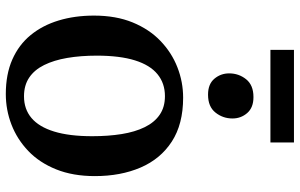

<svg xmlns="http://www.w3.org/2000/svg" viewBox="-197 -775 982 628"><g transform="rotate(90 294.0 -461.0)"><path d="M31 -277.5Q31 -349 53.2 -403.5Q75.5 -458 113.8 -494.8Q152 -531.5 200 -550.2Q248 -569 299.5 -569Q386 -569 443 -532Q500 -495 528 -429.8Q556 -364.5 556 -280.5Q556 -208.5 534 -153.8Q512 -99 473.8 -62.5Q435.5 -26 387.5 -7.5Q339.5 11 287.5 11Q223 11 174.8 -10.2Q126.5 -31.5 94.8 -70.2Q63 -109 47 -161.8Q31 -214.5 31 -277.5ZM295 -48.5Q337 -48.5 366 -73Q395 -97.5 410.2 -147Q425.5 -196.5 425.5 -271.5Q425.5 -324.5 418.5 -368Q411.5 -411.5 396 -443.2Q380.5 -475 355.5 -492.2Q330.5 -509.5 294.5 -509.5Q252.5 -509.5 222.8 -485.2Q193 -461 177.5 -411.5Q162 -362 162 -286.5Q162 -233.5 169.5 -189.8Q177 -146 192.8 -114.2Q208.5 -82.5 233.8 -65.5Q259 -48.5 295 -48.5ZM289 -650.5Q255 -650.5 237.5 -671.2Q220 -692 220 -719.5Q220 -751 239.2 -775Q258.5 -799 297 -799H298Q332 -799 349.8 -778.5Q367.5 -758 367.5 -730.5Q367.5 -699 348.2 -674.8Q329 -650.5 290 -650.5ZM446 -931.5V-854.5H143V-931.5Z"/></g></svg>

Font: Merriweather 20pt SemiBold
Style: Regular
Weight: 600
Version: Version 2.100